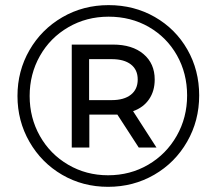

<svg xmlns="http://www.w3.org/2000/svg" viewBox="-20 -723 842 746"><path d="M47.9 -350.1Q47.9 -447.3 94.5 -528.1Q141.1 -608.9 222.2 -656Q303.2 -703.1 401.9 -703.1Q501 -703.1 581.5 -657Q662.1 -610.8 708 -530.5Q753.9 -450.2 753.9 -352.1Q753.9 -253.9 707 -172.4Q660.2 -90.8 579.1 -43.9Q498 2.9 399.9 2.9Q301.8 2.9 221.4 -43.9Q141.1 -90.8 94.5 -171.9Q47.9 -252.9 47.9 -350.1ZM95.2 -350.1Q95.2 -265.1 135 -194.6Q174.8 -124 244.9 -83Q314.9 -42 399.9 -42Q485.8 -42 555.9 -83Q626 -124 666.5 -195.1Q707 -266.1 707 -352.1Q707 -438 667.5 -508.1Q627.9 -578.1 558.3 -618.2Q488.8 -658.2 401.9 -658.2Q315.9 -658.2 245.4 -617.2Q174.8 -576.2 135 -505.6Q95.2 -435.1 95.2 -350.1ZM258.8 -149.9V-549.8H418.9Q494.1 -549.8 537.6 -512.9Q581.1 -476.1 581.1 -414.1Q581.1 -369.1 559.1 -337.2Q537.1 -305.2 497.1 -291L587.9 -149.9H519L436 -277.8H418.9H327.1V-149.9ZM326.2 -334H414.1Q461.9 -334 488.5 -355Q515.1 -376 515.1 -414.1Q515.1 -452.1 488.5 -472.7Q461.9 -493.2 414.1 -493.2H326.2Z"/></svg>

Font: Montserrat Medium
Style: Regular
Weight: 500
Designer: Julieta Ulanovsky
Foundry: Julieta Ulanovsky
Version: Version 7.200